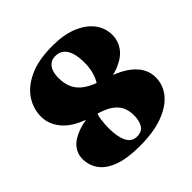

<svg xmlns="http://www.w3.org/2000/svg" viewBox="-189 -885 1069 1069"><g transform="rotate(-45 346.0 -350.0)"><path d="M322 19.5Q223 19.5 161.8 -3.5Q100.5 -26.5 72.5 -66.5Q44.5 -106.5 44.5 -156.5Q44.5 -196.5 70 -228.5Q95.5 -260.5 150.5 -280.5Q205.5 -300.5 293.5 -305L293 -293.5Q278.5 -275 273.8 -240.2Q269 -205.5 269 -172.5Q269 -106 288.2 -67.5Q307.5 -29 349 -29Q386 -29 403 -55.2Q420 -81.5 420 -126Q420 -160.5 407 -189.5Q394 -218.5 361.5 -241Q329 -263.5 270.5 -278.5Q152.5 -309.5 100.2 -364.2Q48 -419 48 -486Q48 -546 82.2 -599.5Q116.5 -653 188.5 -686.5Q260.5 -720 373 -720Q459 -720 521.2 -695Q583.5 -670 617.5 -626Q651.5 -582 651.5 -525Q651.5 -482.5 626 -444.8Q600.5 -407 543.5 -382.2Q486.5 -357.5 391.5 -354.5L376.5 -367.5Q392.5 -384.5 405.2 -408.5Q418 -432.5 425.2 -462Q432.5 -491.5 432.5 -525Q432.5 -572 422.8 -603.8Q413 -635.5 393.2 -652Q373.5 -668.5 343 -668.5Q318 -668.5 301.5 -655.8Q285 -643 277 -621Q269 -599 269 -570Q269 -524 285 -489.5Q301 -455 338.5 -429.8Q376 -404.5 440.5 -385.5Q549.5 -353.5 602.2 -303.8Q655 -254 655 -189.5Q655 -129.5 616.5 -82.2Q578 -35 503.8 -7.8Q429.5 19.5 322 19.5Z"/></g></svg>

Font: Fraunces
Style: Regular
Weight: 900
Version: Version 1.000;[b76b70a41]